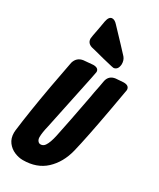

<svg xmlns="http://www.w3.org/2000/svg" viewBox="-287 -1112 998 1207"><g transform="rotate(30 211.5 -508.5)"><path d="M308 -769Q304 -769 292 -772Q222 -788 156 -806L127 -813Q92 -824 92 -858Q92 -866 106 -937L116 -994Q124 -1035 148 -1035Q166 -1035 185 -1014Q258 -938 274 -920L327 -863Q343 -844 343 -815L342 -806Q339 -786 329 -777.5Q319 -769 308 -769ZM105 18Q75 18 44 5Q13 -8 -8 -35.5Q-29 -63 -29 -104Q-29 -118 -28 -120Q-11 -259 26 -467L63 -664Q76 -709 121 -716L190 -722Q230 -722 230 -693Q230 -690 221 -646L137 -245Q124 -192 124 -160Q124 -144 132 -133.5Q140 -123 152 -123Q171 -123 183 -140Q201 -166 213 -223L216 -238Q233 -316 274 -533Q281 -576 291 -623L299 -668Q309 -712 355 -718L411 -722Q452 -722 452 -690L424 -532Q383 -305 356 -195Q332 -99 269 -40.5Q206 18 105 18Z"/></g></svg>

Font: Bangerz
Style: Bold
Weight: 700
Designer: vernon adams
Foundry: Vernon Adams
Version: Version 2.10;February 7, 2025;FontCreator 13.0.0.2683 64-bit